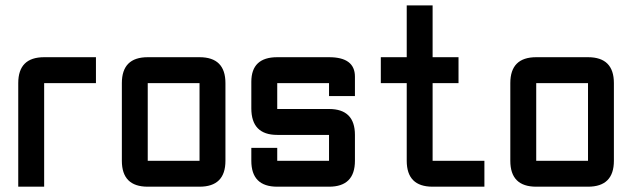

<svg xmlns="http://www.w3.org/2000/svg" viewBox="-20 -704 2384 724"><path d="M146.5 -488.3H341.8V-390.6H146.5V0H48.8V-390.6Q48.8 -488.3 146.5 -488.3Z M732.4 0H537.1Q439.5 0 439.5 -97.7V-390.6Q439.5 -488.3 537.1 -488.3H732.4Q830.1 -488.3 830.1 -390.6V-97.7Q830.1 0 732.4 0ZM732.4 -97.7V-390.6H537.1V-97.7Z M927.7 -146.5H1025.4V-97.7H1220.7V-195.3H1025.4Q927.7 -195.3 927.7 -295.4V-395.5Q927.7 -488.3 1025.4 -488.3H1220.7Q1318.4 -488.3 1318.4 -415V-341.8H1220.7V-390.6H1025.4V-293H1220.7Q1318.4 -293 1318.4 -195.3V-97.7Q1318.4 0 1220.7 0H1025.4Q927.7 0 927.7 -97.7Z M1611.3 0Q1513.7 0 1513.7 -97.7V-390.6H1416V-488.3H1513.7V-683.6H1611.3V-488.3H1709V-390.6H1611.3V-97.7H1806.6V0Z M2197.3 0H2002Q1904.3 0 1904.3 -97.7V-390.6Q1904.3 -488.3 2002 -488.3H2197.3Q2294.9 -488.3 2294.9 -390.6V-97.7Q2294.9 0 2197.3 0ZM2197.3 -97.7V-390.6H2002V-97.7Z"/></svg>

Font: BabelStone Runic Norn
Style: Regular
Weight: 400
Designer: Andrew West
Foundry: BabelStone
Version: Version 3.002 March 14, 2022